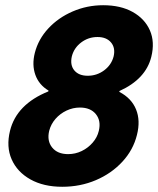

<svg xmlns="http://www.w3.org/2000/svg" viewBox="-20 -705 605 735"><path d="M218.3 10Q146.7 10 96.3 -18.3Q45.8 -46.7 24.6 -95Q3.3 -143.3 18.3 -204.2Q43.3 -305.8 165 -355L165.8 -358.3Q129.2 -380 115.4 -418.3Q101.7 -456.7 113.3 -502.5Q126.7 -555 165 -596.2Q203.3 -637.5 258.3 -661.2Q313.3 -685 375 -685Q441.7 -685 487.9 -659.2Q534.2 -633.3 553.8 -588.8Q573.3 -544.2 559.2 -487.5Q538.3 -402.5 437.5 -356.7L436.7 -353.3Q483.3 -329.2 500.8 -286.2Q518.3 -243.3 504.2 -188.3Q490 -130.8 448.3 -85.8Q406.7 -40.8 347.1 -15.4Q287.5 10 218.3 10ZM240.8 -115Q268.3 -115 292.5 -126.7Q316.7 -138.3 334.6 -158.8Q352.5 -179.2 358.3 -204.2Q367.5 -242.5 347.1 -267.9Q326.7 -293.3 285.8 -293.3Q259.2 -293.3 234.6 -281.7Q210 -270 192.5 -250Q175 -230 168.3 -204.2Q159.2 -165.8 179.6 -140.4Q200 -115 240.8 -115ZM315.8 -415Q350.8 -415 378.8 -435.8Q406.7 -456.7 415 -489.2Q422.5 -521.7 405 -542.5Q387.5 -563.3 353.3 -563.3Q318.3 -563.3 290.8 -542.5Q263.3 -521.7 255 -489.2Q247.5 -455.8 264.6 -435.4Q281.7 -415 315.8 -415Z"/></svg>

Font: Funnel Sans Light ExtraBold
Style: Italic
Weight: 800
Italic angle: -14.036°
Version: Version 1.000